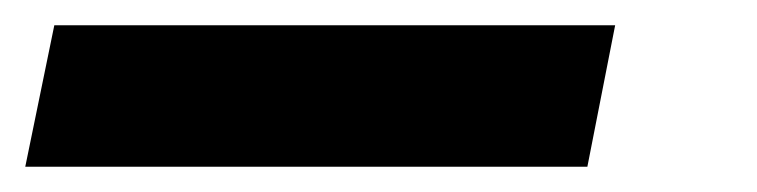

<svg xmlns="http://www.w3.org/2000/svg" viewBox="-85 52 599 152"><path d="M380 184H-65L-42 72H402Z"/></svg>

Font: IBM Plex Sans Condensed
Style: Bold Italic
Weight: 700
Width: 3
Italic angle: -11.31°
Designer: Mike Abbink, Paul van der Laan, Pieter van Rosmalen
Foundry: Bold Monday
Version: Version 3.201